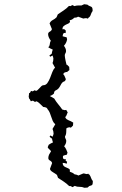

<svg xmlns="http://www.w3.org/2000/svg" viewBox="-20 -728 577 910"><path d="M116 -269 118 -287 122 -288 127 -297 135 -295 146 -301 149 -297Q153 -297 158 -301Q163 -305 167.5 -310.5Q172 -316 176.5 -320Q181 -324 185 -324Q197 -324 204.5 -334.5Q212 -345 217.5 -359Q223 -373 228 -386.5Q233 -400 241 -407L229 -429Q233 -438 233 -451Q233 -453 231.5 -458Q230 -463 229 -465L218 -459L214 -465L225 -473Q226 -478 227 -483Q228 -488 230 -493Q225 -495 220 -497.5Q215 -500 210 -503L209 -505L213 -508Q216 -515 216.5 -522Q217 -529 221 -535Q216 -541 212 -549.5Q208 -558 208 -566Q208 -574 216 -578Q224 -582 226 -590L215 -617Q220 -628 230 -633Q240 -638 248 -646L254 -660Q267 -669 281.5 -678.5Q296 -688 307 -700L314 -699L323 -704L333 -699Q341 -702 349.5 -702Q358 -702 366 -702L379 -708L394 -706Q400 -701 404.5 -699.5Q409 -698 412.5 -696Q416 -694 417.5 -690Q419 -686 419 -676Q413 -668 410 -658Q407 -648 398 -643V-641Q396 -639 393.5 -640.5Q391 -642 389 -642Q385 -642 382 -641.5Q379 -641 375 -640L350 -649Q346 -646 341.5 -645Q337 -644 332 -644Q327 -639 322 -636Q317 -633 310 -632L312 -625Q310 -619 304 -616.5Q298 -614 292 -611Q286 -608 281 -603.5Q276 -599 276 -589L284 -590L292 -583L291 -571Q289 -572 287 -572Q281 -572 279 -566.5Q277 -561 277 -556L296 -551L298 -541Q295 -524 283 -511Q287 -506 290 -499.5Q293 -493 293 -486Q293 -480 290 -475.5Q287 -471 287 -465Q287 -462 288 -455.5Q289 -449 290.5 -442Q292 -435 293.5 -428.5Q295 -422 296 -420L298 -421L308 -411L309 -396L298 -387Q293 -387 287 -384.5Q281 -382 280 -376Q285 -371 287 -365Q289 -359 292 -353Q290 -342 279 -340Q273 -335 270 -329.5Q267 -324 264 -318.5Q261 -313 256.5 -308Q252 -303 243 -299Q236 -295 236 -285Q227 -276 216 -273Q226 -268 237 -261Q245 -247 255.5 -234.5Q266 -222 275 -209L286 -206L294 -207L301 -195Q298 -190 296 -183.5Q294 -177 289 -173Q292 -166 296 -163Q300 -160 305 -158Q310 -156 315.5 -153.5Q321 -151 327 -147L326 -133L316 -123L308 -125Q295 -122 294.5 -118.5Q294 -115 294 -103Q294 -91 288 -81Q288 -75 291 -70Q294 -65 294 -60Q294 -47 284 -35Q290 -28 293.5 -20.5Q297 -13 300 -5L297 5Q292 7 287.5 7.5Q283 8 279 11L278 16Q278 30 292 26L291 33L298 39L296 48Q288 44 277 44Q277 53 281 57.5Q285 62 291 64.5Q297 67 302.5 69.5Q308 72 311 76V86Q317 88 322.5 90.5Q328 93 333 98Q338 99 342.5 100Q347 101 351 104L375 94Q380 94 385.5 96Q391 98 396 96L399 95V97L404 100Q409 107 411.5 115Q414 123 420 130Q420 142 418 146.5Q416 151 403 154L395 161L380 162Q369 157 357 157.5Q345 158 334 153L324 159L315 154H308Q296 142 282.5 133Q269 124 255 115L250 101Q244 96 230.5 88Q217 80 217 72L227 45Q225 37 217 33Q209 29 209 21Q209 12 213 4Q217 -4 222 -11Q219 -16 214 -20Q209 -24 206 -30L211 -42Q221 -49 231 -53Q229 -58 228 -63Q227 -68 226 -73L223 -72L215 -81L219 -86L229 -80Q230 -82 232 -87Q234 -92 234 -94Q234 -105 229 -117L242 -139Q234 -146 230 -155Q226 -164 223 -174Q220 -184 216 -193.5Q212 -203 205 -211Q203 -217 196.5 -219Q190 -221 185 -221Q180 -226 168.5 -237Q157 -248 150 -248L147 -244L136 -251L126 -248L121 -258L119 -259ZM301 -387 299 -386H297Z"/></svg>

Font: ErikasBuero
Style: Regular
Weight: 400
Designer: Peter Wiegel
Foundry: Peter Wiegel
Version: Version 1.006